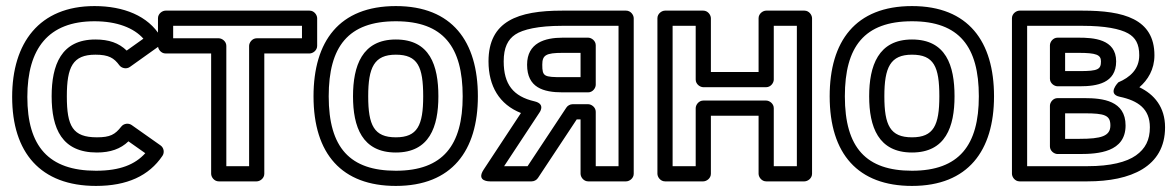

<svg xmlns="http://www.w3.org/2000/svg" viewBox="-20 -572 3870 632"><path d="M299 -70C343.4 -70 377.1 -81.9 402.8 -106.8L458.2 -67.7C424.7 -30.7 375.4 -10 296 -10C139.9 -10 70 -90.6 70 -253C70 -412.3 139.2 -502 291 -502C365.3 -502 420.8 -480 452 -444.7L397 -405.5C371.1 -430.7 338.4 -442 294 -442C181.1 -442 150 -357.6 150 -255C150 -148.6 183.8 -70 299 -70ZM299 -120C219.2 -120 200 -156.6 200 -255C200 -351.9 219.6 -392 294 -392C338.2 -392 355.3 -381 372.9 -357.1C379.9 -347.7 395.8 -343.3 407.5 -351.6L501.5 -418.6C511.9 -426 515.1 -440.8 508.4 -451.9C467.5 -520 386.7 -552 291 -552C108.9 -552 20 -430.4 20 -253C20 -70.4 112.6 40 296 40C398.3 40 470.4 6.7 514.7 -59C522.2 -70.1 519.4 -85.7 508.4 -93.4L413.4 -160.4C403.6 -167.4 387.8 -166.2 379.3 -155.4C358.6 -129 342.7 -120 299 -120Z M974 -446H825C809.9 -446 800 -431.7 800 -421V-25H725V-421C725 -436.1 710.7 -446 700 -446H550V-487H974ZM999 -396C1009.7 -396 1024 -405.9 1024 -421V-512C1024 -522.7 1014.1 -537 999 -537H525C514.3 -537 500 -527.1 500 -512V-421C500 -410.3 509.9 -396 525 -396H675V0C675 10.7 684.9 25 700 25H825C835.7 25 850 15.1 850 0V-396Z M1283 -502C1439.2 -502 1503 -417.6 1503 -255C1503 -94.2 1438.4 -10 1283 -10C1132.6 -10 1062 -85 1062 -255C1062 -418.1 1125.8 -502 1283 -502ZM1283 -552C1096.4 -552 1012 -435.8 1012 -255C1012 -65 1105.4 40 1283 40C1467.7 40 1553 -76.2 1553 -255C1553 -435.2 1468.8 -552 1283 -552ZM1283 -70C1393.6 -70 1423 -154.6 1423 -255C1423 -356.3 1395.1 -442 1283 -442C1171.7 -442 1142 -354.9 1142 -255C1142 -154.6 1172 -70 1283 -70ZM1283 -120C1211.2 -120 1192 -159.7 1192 -255C1192 -350.4 1211.7 -392 1283 -392C1355.1 -392 1373 -352.4 1373 -255C1373 -159.3 1354.1 -120 1283 -120Z M1639.4 -25 1754.9 -200.2C1754.9 -200.2 1778.1 -229.4 1739.6 -238.4C1669.4 -254.6 1638 -294.4 1638 -370C1638 -415.4 1651.6 -441.9 1676 -458.3C1701.2 -475.3 1752.5 -487 1830 -487H2016V-25H1941V-204C1941 -219.1 1926.7 -229 1916 -229H1865C1856.5 -229 1848.4 -224.3 1844.2 -217.8L1716.6 -25ZM1588 -370C1588 -288.5 1623.6 -228.1 1694.8 -200L1572.1 -13.8C1545.5 26.6 1593 25 1593 25H1730C1737.8 25 1746.2 20.9 1750.8 13.8L1878.4 -179H1891V0C1891 10.7 1900.9 25 1916 25H2041C2051.7 25 2066 15.1 2066 0V-512C2066 -522.7 2056.1 -537 2041 -537H1830C1684.8 -537 1588 -502.5 1588 -370ZM1832 -448C1773.8 -448 1715 -431.1 1715 -359C1715 -283.6 1768.1 -268 1832 -268H1916C1931.1 -268 1941 -282.3 1941 -293V-423C1941 -438.1 1926.7 -448 1916 -448ZM1832 -398H1891V-318H1832C1770.7 -318 1765 -320.1 1765 -359C1765 -390.3 1776.7 -398 1832 -398Z M2603 -25H2527V-216C2527 -231.1 2512.7 -241 2502 -241H2295C2279.9 -241 2270 -226.7 2270 -216V-25H2194V-487H2270V-310C2270 -294.9 2284.3 -285 2295 -285H2502C2517.1 -285 2527 -299.3 2527 -310V-487H2603ZM2628 25C2638.7 25 2653 15.1 2653 0V-512C2653 -522.7 2643.1 -537 2628 -537H2502C2491.3 -537 2477 -527.1 2477 -512V-335H2320V-512C2320 -522.7 2310.1 -537 2295 -537H2169C2158.3 -537 2144 -527.1 2144 -512V0C2144 10.7 2153.9 25 2169 25H2295C2305.7 25 2320 15.1 2320 0V-191H2477V0C2477 10.7 2486.9 25 2502 25Z M2982 -502C3138.2 -502 3202 -417.6 3202 -255C3202 -94.2 3137.4 -10 2982 -10C2831.6 -10 2761 -85 2761 -255C2761 -418.1 2824.8 -502 2982 -502ZM2982 -552C2795.4 -552 2711 -435.8 2711 -255C2711 -65 2804.4 40 2982 40C3166.7 40 3252 -76.2 3252 -255C3252 -435.2 3167.8 -552 2982 -552ZM2982 -70C3092.6 -70 3122 -154.6 3122 -255C3122 -356.3 3094.1 -442 2982 -442C2870.7 -442 2841 -354.9 2841 -255C2841 -154.6 2871 -70 2982 -70ZM2982 -120C2910.2 -120 2891 -159.7 2891 -255C2891 -350.4 2910.7 -392 2982 -392C3054.1 -392 3072 -352.4 3072 -255C3072 -159.3 3053.1 -120 2982 -120Z M3665.8 -253.5C3726 -240.8 3765 -213.9 3765 -153C3765 -111.3 3750.2 -82.5 3719.1 -60.4C3688 -38.4 3635.5 -25 3560 -25H3361V-487H3544C3616.9 -487 3666.9 -477.1 3693.2 -462.2C3717.7 -448.4 3730 -427.3 3730 -390C3730 -344 3699.3 -317.1 3661.2 -301C3661.2 -301 3623 -262.6 3665.8 -253.5ZM3544 -537H3336C3325.3 -537 3311 -527.1 3311 -512V0C3311 10.7 3320.9 25 3336 25H3560C3701.6 25 3815 -22.8 3815 -153C3815 -219.4 3779.3 -261.6 3730.4 -284.8C3758.1 -308.4 3780 -343.3 3780 -390C3780 -510.2 3677.7 -537 3544 -537ZM3535 -288C3590.4 -288 3654 -298.1 3654 -370C3654 -444.1 3578.2 -448 3530 -448H3461C3445.9 -448 3436 -433.7 3436 -423V-313C3436 -297.9 3450.3 -288 3461 -288ZM3535 -338H3486V-398H3530C3588.9 -398 3604 -391.5 3604 -370C3604 -343.9 3594.3 -338 3535 -338ZM3534 -65C3594.7 -65 3685 -71.1 3685 -159C3685 -240.5 3610.2 -249 3550 -249H3461C3445.9 -249 3436 -234.7 3436 -224V-90C3436 -74.9 3450.3 -65 3461 -65ZM3534 -115H3486V-199H3550C3616.6 -199 3635 -192.6 3635 -159C3635 -123.9 3604.6 -115 3534 -115Z"/></svg>

Font: Fog Sans
Style: Outline
Weight: 700
Foundry: Intel Corporation
Version: Version 1.00